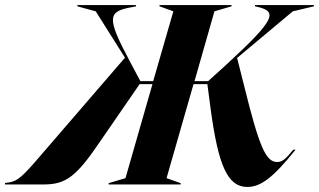

<svg xmlns="http://www.w3.org/2000/svg" viewBox="-119 -732 1266 762"><path d="M-99 -6V0H56C144 0 186 -34 278 -170L435 -398H486L379 -25L312 -5V0H598V-5L542 -25L649 -398H704L716 -307C747 -72 785 10 863 10C916 10 966 -28 1054 -138H1045C1014 -100 1001 -89 981 -89C936 -89 910 -149 851 -387L822 -502L1043 -687L1127 -707V-712H893V-707L902 -705C985 -686 972 -653 781 -477L707 -410H653L732 -687L800 -707V-712H514V-707L569 -687L489 -410H438L395 -491C303 -664 308 -687 407 -704L421 -707V-712H188V-707L261 -687L377 -503L19 -88C-40 -21 -56 -9 -99 -6Z"/></svg>

Font: Nyght Serif Bold Italic
Style: Regular
Weight: 700
Italic angle: -16°
Designer: Maksym Kobuzan
Version: Version 0.410;Glyphs 3.1.2 (3151)